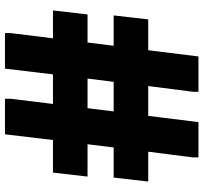

<svg xmlns="http://www.w3.org/2000/svg" viewBox="-43 -775 818 772"><g transform="rotate(90 366.0 -389.0)"><path d="M398 -193H279L256 0H113V-22L134 -193H22L38 -332H151L164 -437H42L58 -576H182L207 -778H349V-756L326 -576H446L471 -778H613V-756L590 -576H710L694 -437H573L560 -332H690L674 -193H543L520 0H377V-22ZM296 -332H415L428 -437H309Z"/></g></svg>

Font: Alfa Slab One
Style: Regular
Weight: 400
Designer: JM Sole
Foundry: JM Sole
Version: Version 1.001